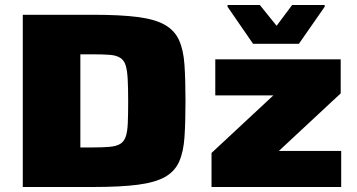

<svg xmlns="http://www.w3.org/2000/svg" viewBox="-20 -747 1428 767"><path d="M71 0V-688H352Q461 -688 530.5 -679Q600 -670 639 -647.5Q678 -625 695.5 -586Q713 -547 717 -487.5Q721 -428 721 -344Q721 -259 717 -199.5Q713 -140 695.5 -101Q678 -62 639 -40Q600 -18 530.5 -9Q461 0 352 0ZM301 -158H350Q392 -158 418.5 -160.5Q445 -163 460 -172Q475 -181 482 -200.5Q489 -220 490.5 -255Q492 -290 492 -343Q492 -397 490 -432.5Q488 -468 481.5 -487.5Q475 -507 459.5 -516.5Q444 -526 418 -528Q392 -530 350 -530H301ZM825 0V-136L1072 -366H840V-510H1341V-374L1094 -144H1343V0ZM991 -572 889 -720V-727H1018L1085 -644L1147 -727H1277V-720L1174 -572Z"/></svg>

Font: Saira Expanded ExtraBold
Style: Regular
Weight: 800
Width: 7
Designer: Hector Gatti with collaboration of the Omnibus-Type team
Foundry: Omnibus-Type
Version: Version 1.101